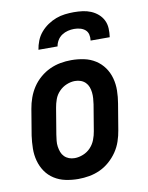

<svg xmlns="http://www.w3.org/2000/svg" viewBox="-84 -801 669 870"><g transform="rotate(-10 250.0 -366.0)"><path d="M206 8Q176 8 147.5 2Q119 -4 95.5 -19Q72 -34 56.5 -56.5Q41 -79 33.5 -106.5Q26 -134 26.5 -163.5Q27 -193 31 -222L51 -342Q55 -367 64 -392Q73 -417 87.5 -439Q102 -461 123 -479Q144 -497 168 -508Q192 -519 217 -523.5Q242 -528 267 -528Q297 -528 325.5 -522Q354 -516 377.5 -501Q401 -486 417 -463.5Q433 -441 440.5 -413.5Q448 -386 447.5 -356.5Q447 -327 442 -298L422 -178Q418 -153 409.5 -128Q401 -103 386 -81Q371 -59 350.5 -41Q330 -23 306 -12Q282 -1 256.5 3.5Q231 8 206 8ZM206 -88Q225 -88 245 -96Q265 -104 279.5 -119.5Q294 -135 301.5 -154.5Q309 -174 312 -193L332 -313Q334 -327 335 -340.5Q336 -354 334.5 -367.5Q333 -381 328.5 -393Q324 -405 315 -414Q306 -423 293.5 -427.5Q281 -432 267 -432Q248 -432 228.5 -424Q209 -416 194 -400.5Q179 -385 172 -365.5Q165 -346 162 -327L142 -207Q140 -193 138.5 -179.5Q137 -166 139 -152.5Q141 -139 145.5 -127Q150 -115 159 -106Q168 -97 180 -92.5Q192 -88 206 -88ZM129 -600Q132 -620 140 -640.5Q148 -661 162.5 -678Q177 -695 195.5 -707.5Q214 -720 234 -727.5Q254 -735 275 -737.5Q296 -740 316 -740Q336 -740 356 -737.5Q376 -735 394 -727.5Q412 -720 426.5 -707.5Q441 -695 449.5 -678Q458 -661 459 -640.5Q460 -620 457 -600H369Q371 -614 368 -627.5Q365 -641 355 -649.5Q345 -658 331.5 -661.5Q318 -665 304 -665Q290 -665 275.5 -661.5Q261 -658 248 -649.5Q235 -641 227 -627.5Q219 -614 217 -600Z"/></g></svg>

Font: Iosevka Custom
Style: Bold Italic
Weight: 700
Italic angle: -9°
Designer: Belleve Invis
Foundry: Belleve Invis
Version: Version 30.3.1; ttfautohint (v1.8.3)